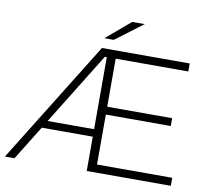

<svg xmlns="http://www.w3.org/2000/svg" viewBox="-91 -980 1205 1086"><g transform="rotate(10 511.0 -437.5)"><path d="M526 -46H958V0H475V-197H182L60 0H5L439 -700H943V-654H526V-378H899V-333H526ZM208 -240H475V-654H464ZM443 -757 582 -875H654L497 -757Z"/></g></svg>

Font: Montserrat Light Alt1
Style: Light
Weight: 500
Designer: Differentunic
Foundry: Julieta Ulanovsky
Version: 0.1